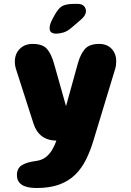

<svg xmlns="http://www.w3.org/2000/svg" viewBox="-20 -706 659 964"><path d="M163.5 238Q65 238 65 173Q65 140 88.5 124.2Q112 108.5 162 102Q190.5 98 209.8 83Q229 68 241.2 47.2Q253.5 26.5 261 6L263 0Q175 -1.5 148 -86L61 -357Q54.5 -377 54.5 -396.5Q54.5 -436 79.5 -460.8Q104.5 -485.5 143.5 -485.5Q194 -485.5 215.8 -460.5Q237.5 -435.5 251 -387.5L311.5 -173L371 -388Q383.5 -433 405.8 -459.2Q428 -485.5 478 -485.5Q517 -485.5 540.2 -461.2Q563.5 -437 563.5 -398Q563.5 -388.5 562.2 -378.5Q561 -368.5 557.5 -357.5L449 0Q433.5 51.5 412 95Q390.5 138.5 358.2 170.5Q326 202.5 278.5 220.2Q231 238 163.5 238ZM261 -537Q248.5 -537 238.8 -542.8Q229 -548.5 229 -565Q229 -583.5 243.5 -610.5L253.5 -629Q274 -666.5 294.2 -676.5Q314.5 -686.5 352.5 -686.5H370Q390.5 -686.5 401 -676Q411.5 -665.5 411.5 -650Q411.5 -629 387 -608L341 -568.5Q318 -548.5 298.2 -542.8Q278.5 -537 261 -537Z"/></svg>

Font: Sono ExtraLight Monospace ExtraBold
Style: Regular
Weight: 800
Version: Version 2.112